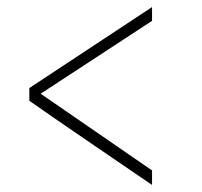

<svg xmlns="http://www.w3.org/2000/svg" viewBox="-20 -579 570 543"><path d="M410 -520V-559L63 -330V-294C97 -269 410 -56 410 -56V-97L95 -314Z"/></svg>

Font: TitilliumText22L
Style: 1 wt
Weight: 100
Designer: Campivisivi
Foundry: Campivisivi
Version: 1.000